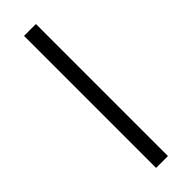

<svg xmlns="http://www.w3.org/2000/svg" viewBox="42 -229 502 502"><g transform="rotate(45 293.0 22.0)"><path d="M48.8 43.9V0H537.1V43.9Z"/></g></svg>

Font: Cascadia Mono ExtraLight
Style: Regular
Weight: 200
Monospace: yes
Designer: Aaron Bell
Foundry: Saja Typeworks
Version: Version 2404.023; ttfautohint (v1.8.4)